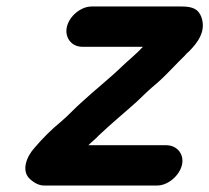

<svg xmlns="http://www.w3.org/2000/svg" viewBox="-20 -544 644 591"><path d="M233 -400H420C400 -378 379 -362 357 -341C318 -303 272 -267 232 -230C210 -211 189 -187 166 -168C139 -146 111 -118 88 -91C60 -61 46 -18 71 6C86 20 101 27 115 27H464C497 27 532 -3 540 -36C548 -69 525 -97 492 -97H252C263 -108 274 -116 285 -128C324 -165 361 -195 401 -231C422 -251 441 -270 462 -287C492 -313 522 -347 549 -373C553 -378 557 -382 561 -385C589 -413 615 -448 600 -491C591 -516 573 -524 539 -524H262C229 -524 194 -495 186 -462C178 -429 200 -400 233 -400Z"/></svg>

Font: Electronic
Style: ThkIt
Weight: 900
Version: Version 1.011